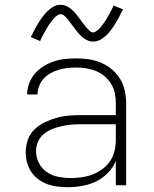

<svg xmlns="http://www.w3.org/2000/svg" viewBox="-20 -771 640 799"><path d="M263 8Q241 8 219.5 5.5Q198 3 177.5 -4.5Q157 -12 139.5 -25Q122 -38 110 -56Q98 -74 92.5 -95Q87 -116 87 -138Q87 -164 96 -189.5Q105 -215 124 -233Q143 -251 167 -262.5Q191 -274 216.5 -281Q242 -288 268 -290Q294 -292 320 -292H462V-340Q462 -361 458 -382Q454 -403 443 -421Q432 -439 416 -453Q400 -467 380.5 -475Q361 -483 340 -486.5Q319 -490 298 -490Q280 -490 261.5 -488Q243 -486 225.5 -481Q208 -476 191.5 -467Q175 -458 162.5 -444.5Q150 -431 143 -413.5Q136 -396 136 -378H93Q93 -402 101.5 -424.5Q110 -447 125.5 -465Q141 -483 161.5 -495.5Q182 -508 204.5 -515.5Q227 -523 250.5 -525.5Q274 -528 298 -528Q325 -528 351 -524Q377 -520 401.5 -509.5Q426 -499 446.5 -481.5Q467 -464 480.5 -441.5Q494 -419 499.5 -392.5Q505 -366 505 -340V0H462V-101Q450 -73 428.5 -51Q407 -29 380 -16Q353 -3 323 2.5Q293 8 263 8ZM275 -30Q298 -30 321.5 -33.5Q345 -37 366.5 -45.5Q388 -54 407 -68Q426 -82 438.5 -101Q451 -120 456.5 -143Q462 -166 462 -189V-254H320Q300 -254 279.5 -252.5Q259 -251 238.5 -246.5Q218 -242 198.5 -234.5Q179 -227 163 -214Q147 -201 138.5 -182Q130 -163 130 -142Q130 -116 142 -92.5Q154 -69 175.5 -54.5Q197 -40 223 -35Q249 -30 275 -30ZM368 -598Q358 -598 349.5 -601Q341 -604 333 -609Q325 -614 318.5 -620Q312 -626 306 -633Q300 -640 294.5 -647.5Q289 -655 283.5 -662Q278 -669 272 -677.5Q266 -686 260.5 -692.5Q255 -699 247.5 -705.5Q240 -712 232 -712Q228 -712 224 -710Q220 -708 217 -706Q214 -704 210.5 -700.5Q207 -697 203 -693Q199 -689 198 -687Q197 -685 195 -682.5Q193 -680 190.5 -677Q188 -674 186 -671Q184 -668 181.5 -664.5Q179 -661 177 -657Q175 -653 172.5 -649Q170 -645 167.5 -640.5Q165 -636 162.5 -631.5Q160 -627 157.5 -622Q155 -617 152 -611.5Q149 -606 147 -600L108 -617Q113 -626 117.5 -635Q122 -644 126 -651.5Q130 -659 134.5 -666.5Q139 -674 143 -680.5Q147 -687 151 -692.5Q155 -698 159 -703.5Q163 -709 167 -713.5Q171 -718 177 -724Q183 -730 189 -734.5Q195 -739 202 -743Q209 -747 216.5 -749Q224 -751 232 -751Q242 -751 250.5 -748Q259 -745 267 -740Q275 -735 281.5 -729Q288 -723 294 -716Q300 -709 305.5 -701.5Q311 -694 316.5 -686.5Q322 -679 328 -671Q334 -663 339.5 -656.5Q345 -650 352.5 -643Q360 -636 368 -636Q372 -636 376 -638.5Q380 -641 383 -643Q386 -645 389.5 -648Q393 -651 397 -655.5Q401 -660 402 -662Q403 -664 405 -666.5Q407 -669 409.5 -672Q412 -675 414 -678Q416 -681 418.5 -684.5Q421 -688 423 -692Q425 -696 427.5 -700Q430 -704 432.5 -708.5Q435 -713 437.5 -717.5Q440 -722 442.5 -727Q445 -732 448 -737.5Q451 -743 453 -748L492 -732Q487 -722 482.5 -713.5Q478 -705 474 -697Q470 -689 465.5 -682Q461 -675 457 -668.5Q453 -662 449 -656Q445 -650 441 -645Q437 -640 433 -635Q429 -630 423 -624.5Q417 -619 411 -614.5Q405 -610 398 -606Q391 -602 383.5 -600Q376 -598 368 -598Z"/></svg>

Font: Iosevka SS04 XLt Ex
Style: Regular
Weight: 200
Width: 7
Monospace: yes
Designer: Belleve Invis
Foundry: Belleve Invis
Version: Version 19.0.0; ttfautohint (v1.8.4)